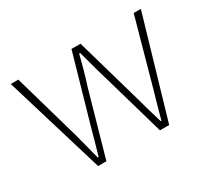

<svg xmlns="http://www.w3.org/2000/svg" viewBox="-109 -705 961 882"><g transform="rotate(-30 371.0 -263.5)"><path d="M185 0H229L325 -339C342 -390 355 -440 368 -491H373C388 -440 399 -392 415 -341L513 0H562L716 -527H678L580 -174C566 -125 553 -81 541 -35H537C523 -81 510 -125 497 -174L396 -527H348L247 -174C234 -125 221 -81 208 -35H203C192 -81 179 -125 167 -174L66 -527H26Z"/></g></svg>

Font: Noto Sans Japanese Thin
Style: Regular
Weight: 100
Designer: Ryoko NISHIZUKA (kana & ideographs); Paul D. Hunt (Latin, Greek & Cyrillic); Wenlong ZHANG (bopomofo); Sandoll Communica
Foundry: Adobe Systems Incorporated
Version: Version 1.000;PS 1;hotconv 1.0.78;makeotf.lib2.5.61930